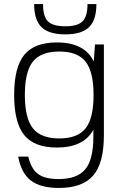

<svg xmlns="http://www.w3.org/2000/svg" viewBox="-20 -720 614 950"><path d="M442 -78Q394 10 262 10Q150 10 100 -51.5Q50 -113 50 -250Q50 -387 100 -448.5Q150 -510 262 -510Q398 -510 444 -416L450 -500H494V-50Q494 87 441 148.5Q388 210 272 210Q181 210 133 173.5Q85 137 70 55H120Q134 116 168.5 141Q203 166 270 166Q362 166 402 117.5Q442 69 442 -43ZM103 -250Q103 -136 142.5 -85.5Q182 -35 273 -35Q364 -35 403.5 -85Q443 -135 443 -250Q443 -365 403.5 -415Q364 -465 273 -465Q182 -465 142.5 -415Q103 -365 103 -250ZM413 -700H457Q457 -621 420.5 -585.5Q384 -550 303 -550Q222 -550 185.5 -585.5Q149 -621 149 -700H193Q193 -638 217.5 -614Q242 -590 303 -590Q364 -590 388.5 -614.5Q413 -639 413 -700Z"/></svg>

Font: Fivo Sans Light
Style: Regular
Weight: 300
Designer: Alexander Slobzheninov
Foundry: Alexander Slobzheninov
Version: 1.0